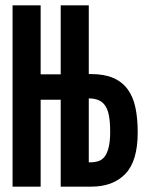

<svg xmlns="http://www.w3.org/2000/svg" viewBox="-20 -714 540 718"><path d="M495 -219Q495 -112 449 -64Q403 -16 321 -16H207V-341H132V-16H27V-694H132V-436H207V-694H312V-437H321Q370 -437 403.5 -422.5Q437 -408 457.5 -380Q478 -352 486.5 -311.5Q495 -271 495 -219ZM392 -221Q392 -259 387 -283.5Q382 -308 371.5 -321.5Q361 -335 346 -340.5Q331 -346 312 -346V-107H318Q334 -107 348 -111.5Q362 -116 371.5 -128.5Q381 -141 386.5 -163.5Q392 -186 392 -221Z"/></svg>

Font: D2Coding
Style: Bold
Weight: 700
Monospace: yes
Designer: Yong-Rak Park; Jeong-Hwan Yoon; Sang-Min Lee;
Foundry: NHN Corporation
Version: Version 1.3.2; Build 20180524